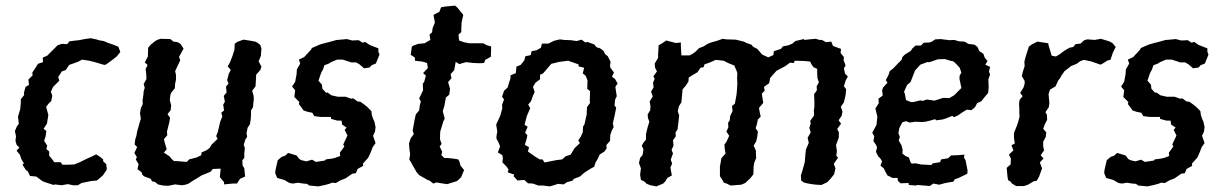

<svg xmlns="http://www.w3.org/2000/svg" viewBox="-20 -649 4369 683"><path d="M175 7 171 9 146 1 132 -4 121 -12 109 -21 87 -23 78 -41 73 -43 60 -63 65 -68 56 -83 51 -98 39 -113 49 -124 39 -134 35 -148 37 -164 33 -183 40 -199 47 -209 44 -234 52 -261 54 -282V-296L66 -311L65 -319L71 -340L83 -347L81 -366L96 -381L95 -391L107 -409L115 -422L133 -428L132 -444L148 -451L158 -461L173 -476L185 -488L200 -493L219 -492L227 -502L250 -505L261 -506L281 -510L303 -513L322 -509L336 -505L349 -503L363 -497L380 -491L401 -483L408 -464L395 -448L381 -437L358 -420L351 -418L314 -429L297 -433L272 -437L257 -429L226 -418L214 -400L200 -395L187 -375L191 -362L176 -347L169 -340L161 -323L166 -308L162 -289L155 -283L144 -269L152 -240L147 -209L135 -191L145 -183L142 -163L137 -148L148 -131L145 -119L155 -110V-95L166 -82L173 -72H196L202 -63H222L244 -64L264 -72L288 -84L306 -92L322 -100L336 -91L347 -82V-75L358 -65L360 -46L346 -25L325 -7L304 -5L270 2L257 10H240L221 6L199 10Z M578 12 560 11 542 7 531 -2 521 -4 516 -13 492 -22 486 -28 484 -36 469 -47 473 -65 463 -82 467 -90 458 -105 468 -126 459 -135 461 -153 465 -165 468 -182 478 -217 481 -227 478 -246 481 -264 488 -279 487 -291 490 -311 491 -324 495 -337 491 -350 501 -368 500 -388 498 -403 505 -418 495 -427 506 -448 507 -479 516 -490 531 -502 539 -507 551 -511 586 -510 597 -501 612 -499 622 -493 633 -476 617 -447 621 -434 611 -413 603 -396 606 -383V-365L603 -352L602 -335L589 -319L586 -311L584 -293L589 -274L587 -257L576 -243L585 -230L582 -213L574 -181L575 -168L563 -154L566 -142L573 -118L563 -106L583 -93L592 -82L599 -76H608L644 -73L653 -82L680 -89L696 -97L697 -107L714 -114L726 -123L733 -135L754 -155L749 -165L755 -180L763 -215L771 -235L767 -248L777 -256L774 -277L780 -287L776 -308L786 -320L784 -341L793 -352L788 -364L794 -387L801 -400L790 -413L798 -427L807 -450L814 -472L815 -493L824 -500L846 -508L872 -504L888 -501L896 -497L906 -489L910 -477L908 -450L900 -431L910 -412L906 -400L891 -383V-376L890 -360L889 -342L877 -326L882 -309L883 -299L881 -279L880 -268L873 -256V-243L872 -226L869 -207L861 -195L857 -176L859 -162L853 -153L847 -134L851 -123L849 -103V-87L842 -79L843 -60L849 -51L852 -21L834 -13L823 4H807L777 7V-1L762 -19L765 -49L737 -48L729 -38L697 -25L683 -16L666 -6L651 4L640 8L627 10L603 7Z M1010 2 991 -9 966 -16 959 -33 960 -44 968 -79 982 -91 994 -95 1005 -105 1035 -96 1045 -83 1053 -79 1070 -75 1090 -81 1104 -73 1136 -78 1139 -82 1162 -85 1174 -88 1190 -94 1189 -106 1205 -128 1201 -135 1216 -167 1206 -187 1213 -195 1197 -206 1195 -220H1180L1158 -226L1157 -233H1120L1098 -236L1091 -248L1075 -251L1060 -256L1050 -270L1043 -279L1045 -286L1027 -304L1029 -319L1030 -328L1019 -341L1030 -358L1035 -385L1036 -402L1048 -423L1043 -437L1062 -446L1077 -462L1087 -473L1089 -478L1105 -485L1119 -491L1137 -496L1153 -500L1178 -507H1181L1214 -510L1233 -505L1256 -506L1270 -497L1279 -500L1295 -489L1326 -477V-465L1330 -455L1317 -423L1302 -417L1295 -409L1275 -406L1259 -420L1247 -427H1228L1224 -429L1199 -437H1179L1158 -428L1148 -422L1134 -417L1129 -402L1122 -389L1113 -362L1125 -348L1127 -333L1140 -319L1145 -320L1159 -310L1181 -305H1209L1229 -298L1237 -299L1252 -288L1262 -287L1276 -277L1286 -269L1301 -254L1303 -239L1307 -227L1312 -216L1316 -197L1314 -181L1307 -166L1316 -140L1306 -126L1299 -108L1292 -92L1289 -87L1271 -67L1272 -59L1252 -48L1246 -33L1233 -31L1210 -15L1203 -12L1190 -7L1175 2L1161 1L1151 5L1136 9L1113 14L1080 11L1072 5L1059 4L1040 1L1022 4Z M1521 4 1509 -6 1501 -9 1471 -26 1461 -38 1460 -40 1449 -59 1443 -70 1436 -82 1439 -100 1436 -123 1435 -139 1441 -157 1452 -172 1448 -185 1454 -218 1459 -242 1471 -256 1473 -272 1477 -288 1471 -299 1479 -315 1485 -328 1484 -351 1489 -358 1495 -380 1485 -389 1502 -407 1499 -425 1482 -430 1456 -433V-444L1441 -454L1445 -483L1451 -487L1468 -493L1490 -495L1511 -507L1508 -526L1517 -534L1519 -549L1527 -569L1522 -596L1543 -607L1549 -623L1566 -626L1599 -629L1608 -621L1616 -611L1628 -596L1622 -569L1621 -546V-535L1611 -526L1613 -505L1630 -499L1649 -495H1674H1699L1712 -488L1727 -484V-471L1726 -447L1706 -436L1702 -425L1687 -424L1663 -425L1638 -428L1614 -421L1601 -429L1596 -400L1583 -385L1586 -371L1574 -357L1581 -333L1578 -312L1566 -302L1561 -273L1555 -254L1557 -246L1562 -227L1557 -217L1546 -181L1545 -154L1551 -137L1544 -128L1553 -109L1550 -97L1561 -87H1572L1591 -85L1610 -82L1615 -73L1618 -60L1631 -44L1620 -18L1606 -5L1571 6L1556 4L1533 0Z M1936 14 1911 11H1895L1876 4L1858 3L1845 -9L1821 -7L1807 -22L1809 -28L1786 -36L1789 -46L1783 -55L1767 -72L1769 -86L1767 -97L1751 -107L1759 -128L1754 -141L1746 -156V-164L1749 -181L1745 -206L1759 -236L1767 -264L1766 -276L1773 -295L1766 -305L1773 -326L1786 -338L1790 -352L1796 -371V-381L1815 -389L1817 -412L1832 -418L1845 -434L1849 -449L1868 -453L1871 -467L1888 -470L1904 -479L1908 -494H1931L1951 -504L1972 -509L1986 -507L2011 -506L2031 -503L2049 -508L2062 -498L2069 -500L2094 -491L2102 -481L2115 -477L2127 -468L2133 -456L2142 -449L2152 -429L2150 -416L2151 -409L2164 -391L2157 -376L2168 -368L2177 -352L2169 -340L2171 -326L2174 -307L2168 -294L2166 -274L2172 -266L2166 -236L2160 -210L2163 -197L2156 -184L2151 -169L2150 -148L2137 -133L2138 -121L2130 -110L2113 -99L2108 -87L2098 -70L2094 -56L2081 -49L2059 -35L2043 -21L2022 -13L2016 -6L1997 -1L1985 7L1965 5L1953 9ZM1917 -71 1957 -79 1980 -82 1992 -93 2010 -99 2024 -122 2043 -140 2037 -149 2046 -163 2053 -178 2054 -199 2059 -206 2067 -242 2068 -268 2079 -283 2078 -290 2079 -325 2069 -333 2070 -362 2064 -379 2053 -388 2058 -408 2038 -413V-420L2001 -433L1970 -429L1941 -422L1925 -403L1912 -388L1901 -383V-367L1885 -355L1876 -340L1882 -322L1876 -309L1869 -289L1859 -277L1866 -264L1854 -236L1846 -205L1857 -198L1848 -177L1856 -168L1853 -153L1847 -134L1862 -125L1858 -110L1885 -91L1900 -82H1910Z M2404 -452H2433L2443 -457L2454 -465L2467 -478L2481 -483L2499 -494L2513 -499L2528 -503L2551 -511L2563 -509L2597 -508L2626 -501L2636 -496L2653 -490L2660 -482L2674 -475L2691 -455L2713 -445L2731 -453L2733 -467L2758 -475L2765 -484L2785 -488L2799 -494L2809 -503L2839 -510L2842 -507L2859 -509L2882 -511L2895 -507H2904L2918 -499L2937 -501L2943 -486L2950 -483L2972 -475L2970 -461L2982 -446L2981 -435L2988 -416L2982 -406L2986 -387L2996 -377L2988 -362L2982 -342L2990 -332L2988 -311L2982 -285L2971 -269L2977 -252L2974 -237L2963 -221L2972 -209L2958 -190L2964 -179V-160L2954 -133L2957 -112L2955 -95L2961 -88L2946 -66L2952 -50L2947 -29L2936 -15L2923 -1L2902 9L2884 8L2874 7L2850 3L2839 0L2830 -7L2829 -25L2835 -44L2843 -73L2845 -100L2847 -117L2857 -141L2853 -159L2864 -178L2859 -194L2864 -210L2862 -219L2876 -238L2875 -256L2877 -269V-288L2876 -314L2886 -328L2885 -342L2893 -356L2888 -371L2887 -388V-404L2874 -410L2866 -421L2862 -430L2842 -432L2807 -433L2804 -425L2790 -426L2774 -414L2753 -403L2742 -397L2726 -379L2720 -372L2716 -353L2698 -340L2700 -326L2690 -316L2695 -283L2680 -265L2681 -258L2686 -234L2676 -224L2672 -205L2668 -193L2676 -181L2674 -164L2670 -146L2661 -131L2669 -113V-101L2670 -87L2663 -70L2661 -58L2660 -29L2650 -16L2631 2L2617 8L2603 9L2579 11L2565 4L2555 1L2549 -10L2541 -22V-57L2544 -73L2546 -86L2561 -103L2558 -120L2557 -135L2564 -144L2574 -166L2564 -181L2571 -196L2570 -212L2576 -221L2577 -235L2586 -254L2584 -272L2594 -280L2600 -312L2602 -334L2603 -354L2602 -371L2603 -388L2600 -398L2592 -416L2572 -424L2554 -433L2526 -436L2506 -427L2486 -420L2483 -410L2472 -408L2461 -392L2439 -379L2430 -373L2429 -359L2420 -345L2408 -331L2407 -318L2404 -285L2395 -271L2391 -253L2396 -238L2393 -211L2390 -188L2383 -178L2384 -164L2374 -150L2376 -131L2369 -116L2374 -103L2366 -81L2371 -67L2365 -54L2367 -41L2370 -25L2354 -16L2346 -3L2339 4L2315 14L2294 10L2281 5L2271 -4L2260 -9L2257 -28L2260 -50L2253 -69L2257 -87L2266 -98L2269 -117L2263 -131L2270 -143L2278 -152V-172L2284 -197L2290 -216L2285 -229L2284 -242L2293 -257L2294 -271L2291 -288L2302 -306L2296 -323L2305 -338L2303 -355L2309 -369L2304 -377L2317 -395L2310 -409L2309 -423L2321 -443V-454L2323 -488L2334 -494L2350 -505L2384 -496L2402 -498V-486Z M3213 9 3212 2 3183 3 3174 -6 3173 -16H3155L3137 -25L3128 -41L3124 -50L3112 -60L3118 -75L3111 -86L3104 -93L3096 -109L3100 -125L3096 -134L3087 -147L3090 -164L3083 -177L3098 -205L3101 -234L3094 -263L3106 -282L3105 -298L3120 -309L3118 -328L3121 -337L3137 -355L3131 -364L3141 -383L3145 -396L3158 -406L3173 -422L3187 -436L3190 -446L3199 -455L3220 -468L3225 -476L3237 -487H3256L3266 -497L3287 -498L3295 -501L3307 -509L3326 -510L3358 -506L3374 -507L3392 -502L3410 -501L3415 -499L3424 -493L3447 -490L3457 -482L3464 -467L3478 -458L3483 -444L3493 -432L3485 -419L3502 -411L3498 -394L3502 -384L3496 -367L3497 -338L3495 -318L3482 -303L3471 -289L3456 -282L3448 -267L3435 -257L3419 -259L3403 -249L3387 -238L3373 -232L3368 -237L3343 -227L3333 -224L3311 -221L3306 -225L3289 -220L3272 -216L3259 -215L3236 -216L3216 -213L3203 -218L3190 -214L3179 -193L3176 -175L3181 -162L3177 -149L3187 -132L3191 -116L3190 -103L3201 -94L3213 -89L3219 -72L3223 -67L3237 -68L3256 -64L3293 -62L3298 -68L3324 -72L3328 -82L3353 -86L3363 -96L3388 -97L3411 -99L3409 -89L3415 -78L3422 -42L3421 -31L3390 -16L3376 -11L3372 -3L3343 2L3321 8L3300 4L3287 13L3280 12L3242 9L3239 11ZM3220 -286H3229L3254 -292L3262 -290L3277 -295L3304 -291L3320 -296L3335 -301L3357 -300L3374 -310L3383 -319L3400 -336L3393 -369L3394 -381L3400 -390L3394 -408L3381 -422L3371 -431L3360 -433L3341 -439L3316 -438L3287 -428H3278L3254 -419L3244 -408L3235 -398L3228 -380L3219 -357L3207 -347L3196 -323L3199 -314L3203 -293Z M3595 13 3580 4 3575 -3 3566 -8 3564 -20 3561 -52 3575 -64 3576 -85 3569 -99 3585 -114 3578 -132 3590 -139 3587 -158V-176L3593 -191L3599 -206L3603 -219L3607 -235L3606 -246V-263L3605 -279L3607 -294L3618 -307L3609 -318L3621 -338L3625 -351V-361L3615 -378L3618 -392L3625 -414L3624 -428L3625 -434L3629 -449L3640 -483L3649 -490L3670 -501L3697 -497L3709 -495L3710 -488L3721 -451L3736 -448L3748 -455L3767 -469L3784 -479L3798 -482L3806 -492L3824 -494L3837 -506L3848 -509L3874 -507L3896 -511L3926 -502L3937 -496L3949 -482L3939 -462L3930 -436L3920 -434L3901 -422L3895 -419L3860 -431L3835 -436L3822 -431L3810 -422L3790 -414L3784 -409L3767 -396L3755 -379L3753 -374L3744 -362L3735 -342L3715 -330L3710 -314L3713 -283L3711 -268L3699 -250L3704 -241L3705 -223L3696 -205L3691 -191L3702 -178L3700 -162L3691 -145V-128L3694 -114L3682 -97L3692 -85L3679 -71L3687 -50L3676 -20L3668 -6L3657 -4L3637 8L3622 13Z M3959 2 3940 -9 3915 -16 3908 -33 3909 -44 3917 -79 3931 -91 3943 -95 3954 -105 3984 -96 3994 -83 4002 -79 4019 -75 4039 -81 4053 -73 4085 -78 4088 -82 4111 -85 4123 -88 4139 -94 4138 -106 4154 -128 4150 -135 4165 -167 4155 -187 4162 -195 4146 -206 4144 -220H4129L4107 -226L4106 -233H4069L4047 -236L4040 -248L4024 -251L4009 -256L3999 -270L3992 -279L3994 -286L3976 -304L3978 -319L3979 -328L3968 -341L3979 -358L3984 -385L3985 -402L3997 -423L3992 -437L4011 -446L4026 -462L4036 -473L4038 -478L4054 -485L4068 -491L4086 -496L4102 -500L4127 -507H4130L4163 -510L4182 -505L4205 -506L4219 -497L4228 -500L4244 -489L4275 -477V-465L4279 -455L4266 -423L4251 -417L4244 -409L4224 -406L4208 -420L4196 -427H4177L4173 -429L4148 -437H4128L4107 -428L4097 -422L4083 -417L4078 -402L4071 -389L4062 -362L4074 -348L4076 -333L4089 -319L4094 -320L4108 -310L4130 -305H4158L4178 -298L4186 -299L4201 -288L4211 -287L4225 -277L4235 -269L4250 -254L4252 -239L4256 -227L4261 -216L4265 -197L4263 -181L4256 -166L4265 -140L4255 -126L4248 -108L4241 -92L4238 -87L4220 -67L4221 -59L4201 -48L4195 -33L4182 -31L4159 -15L4152 -12L4139 -7L4124 2L4110 1L4100 5L4085 9L4062 14L4029 11L4021 5L4008 4L3989 1L3971 4Z"/></svg>

Font: Winky Rough
Style: Italic
Weight: 400
Italic angle: -8.97852°
Designer: Simon Atzbach
Foundry: typofactur
Version: Version 1.206